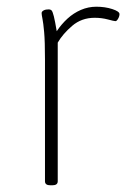

<svg xmlns="http://www.w3.org/2000/svg" viewBox="-20 -550 406 572"><path d="M130 2Q122 2 118 -1Q114 -4 114 -10V-373Q114 -427 111.5 -454.5Q109 -482 106.5 -494Q104 -506 104 -511Q104 -514 106 -516Q108 -518 111 -519.5Q114 -521 118 -521.5Q122 -522 125 -522Q131 -522 134 -518.5Q137 -515 140.5 -501Q144 -487 149 -457Q163 -478 181 -494.5Q199 -511 221 -520.5Q243 -530 267 -530Q293 -530 314.5 -523Q336 -516 336 -508Q336 -505 335 -501.5Q334 -498 332 -494.5Q330 -491 328 -489Q326 -487 324 -487Q320 -487 301.5 -492Q283 -497 262 -497Q223 -497 195 -473Q167 -449 152 -423V-10Q152 -4 148 -1Q144 2 136 2Z"/></svg>

Font: Asap Thin
Style: Regular
Weight: 250
Designer: Pablo Cosgaya
Foundry: Omnibus-Type
Version: Version 3.001